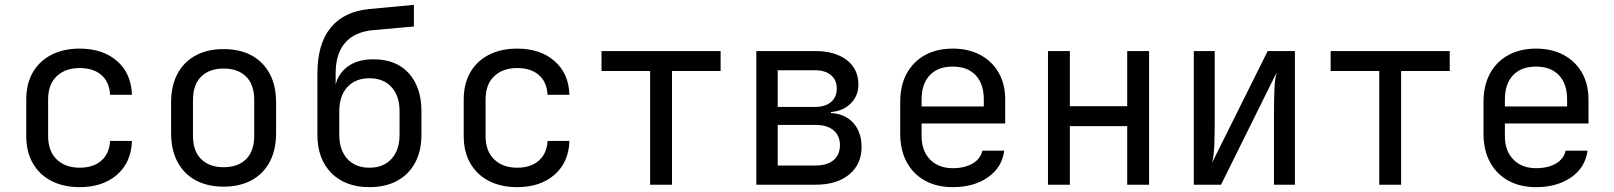

<svg xmlns="http://www.w3.org/2000/svg" viewBox="-20 -760 6640 790"><path d="M308 10Q242 10 192.5 -15Q143 -40 115.5 -87.5Q88 -135 88 -200V-350Q88 -416 115.5 -463Q143 -510 192.5 -535Q242 -560 308 -560Q403 -560 461.5 -509Q520 -458 523 -370H433Q430 -423 397 -451.5Q364 -480 308 -480Q249 -480 213.5 -446.5Q178 -413 178 -351V-200Q178 -138 213.5 -104Q249 -70 308 -70Q364 -70 397 -99Q430 -128 433 -180H523Q520 -92 461.5 -41Q403 10 308 10Z M900 8Q834 8 785.5 -18Q737 -44 710.5 -93.5Q684 -143 684 -212V-338Q684 -408 710.5 -457Q737 -506 785.5 -532Q834 -558 900 -558Q967 -558 1015 -532Q1063 -506 1089.5 -457Q1116 -408 1116 -338V-212Q1116 -143 1089.5 -93.5Q1063 -44 1014.5 -18Q966 8 900 8ZM900 -72Q959 -72 992.5 -105Q1026 -138 1026 -202V-348Q1026 -412 992.5 -445Q959 -478 900 -478Q842 -478 808 -445Q774 -412 774 -348V-202Q774 -138 808 -105Q842 -72 900 -72Z M1500 10Q1401 10 1343.5 -48Q1286 -106 1286 -205V-458Q1286 -579 1340.5 -646Q1395 -713 1501 -723L1683 -740V-651L1515 -636Q1439 -629 1400 -584Q1361 -539 1361 -458V-401H1375L1356 -375Q1358 -440 1400.5 -478Q1443 -516 1516 -516Q1611 -516 1662.5 -458Q1714 -400 1714 -303V-205Q1714 -139 1688 -90.5Q1662 -42 1614 -16Q1566 10 1500 10ZM1500 -70Q1558 -70 1591 -106.5Q1624 -143 1624 -205V-303Q1624 -365 1591 -401.5Q1558 -438 1500 -438Q1442 -438 1409 -401.5Q1376 -365 1376 -303V-205Q1376 -143 1409 -106.5Q1442 -70 1500 -70Z M2108 10Q2042 10 1992.5 -15Q1943 -40 1915.5 -87.5Q1888 -135 1888 -200V-350Q1888 -416 1915.5 -463Q1943 -510 1992.5 -535Q2042 -560 2108 -560Q2203 -560 2261.5 -509Q2320 -458 2323 -370H2233Q2230 -423 2197 -451.5Q2164 -480 2108 -480Q2049 -480 2013.5 -446.5Q1978 -413 1978 -351V-200Q1978 -138 2013.5 -104Q2049 -70 2108 -70Q2164 -70 2197 -99Q2230 -128 2233 -180H2323Q2320 -92 2261.5 -41Q2203 10 2108 10Z M2655 0V-468H2455V-550H2945V-468H2745V0Z M3092 0V-550H3333Q3416 -550 3464 -513Q3512 -476 3512 -412Q3512 -366 3480.5 -334.5Q3449 -303 3399 -299V-295Q3459 -291 3492 -253Q3525 -215 3525 -155Q3525 -84 3474 -42Q3423 0 3336 0ZM3180 -79H3336Q3383 -79 3409.5 -101Q3436 -123 3436 -163Q3436 -202 3409.5 -224Q3383 -246 3336 -246H3180ZM3180 -320H3333Q3375 -320 3399 -340Q3423 -360 3423 -396Q3423 -431 3399 -451Q3375 -471 3333 -471H3180Z M3900 10Q3835 10 3786.5 -16.5Q3738 -43 3711 -92.5Q3684 -142 3684 -210V-340Q3684 -409 3711 -458Q3738 -507 3786.5 -533.5Q3835 -560 3900 -560Q3965 -560 4013.5 -534Q4062 -508 4089 -461Q4116 -414 4116 -350V-252H3772V-200Q3772 -139 3807 -103.5Q3842 -68 3900 -68Q3950 -68 3982.5 -87.5Q4015 -107 4022 -140H4112Q4103 -71 4045 -30.5Q3987 10 3900 10ZM4028 -313V-350Q4028 -415 3994.5 -450.5Q3961 -486 3900 -486Q3839 -486 3805.5 -450.5Q3772 -415 3772 -350V-322H4035Z M4292 0V-550H4382V-323H4618V-550H4708V0H4618V-241H4382V0Z M4892 0V-550H4978V-254Q4978 -211 4976.5 -165Q4975 -119 4967 -90L5196 -550H5308V0H5222V-297Q5222 -341 5223.5 -387Q5225 -433 5233 -462L5004 0Z M5655 0V-468H5455V-550H5945V-468H5745V0Z M6300 10Q6235 10 6186.5 -16.5Q6138 -43 6111 -92.5Q6084 -142 6084 -210V-340Q6084 -409 6111 -458Q6138 -507 6186.5 -533.5Q6235 -560 6300 -560Q6365 -560 6413.5 -534Q6462 -508 6489 -461Q6516 -414 6516 -350V-252H6172V-200Q6172 -139 6207 -103.5Q6242 -68 6300 -68Q6350 -68 6382.5 -87.5Q6415 -107 6422 -140H6512Q6503 -71 6445 -30.5Q6387 10 6300 10ZM6428 -313V-350Q6428 -415 6394.5 -450.5Q6361 -486 6300 -486Q6239 -486 6205.5 -450.5Q6172 -415 6172 -350V-322H6435Z"/></svg>

Font: JetBrains Mono
Style: Regular
Weight: 400
Monospace: yes
Designer: Philipp Nurullin, Konstantin Bulenkov
Foundry: JetBrains
Version: Version 2.305